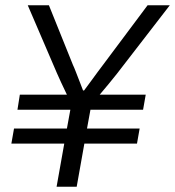

<svg xmlns="http://www.w3.org/2000/svg" viewBox="-20 -706 662 726"><path d="M194 0 223 -163H23L33 -220H233L246 -291H46L55 -348H233Q223 -369 211 -394.5Q199 -420 195 -430L85 -686H165L256 -460Q260 -452 266.5 -435Q273 -418 280.5 -399Q288 -380 294 -364H298Q310 -380 323.5 -398.5Q337 -417 349.5 -434Q362 -451 369 -460L538 -686H622L422 -427Q413 -415 392.5 -390.5Q372 -366 357 -348H531L521 -291H322L309 -220H508L498 -163H299L270 0Z"/></svg>

Font: Archivo SemiBold Light
Style: Italic
Weight: 300
Italic angle: -10°
Version: Version 2.001